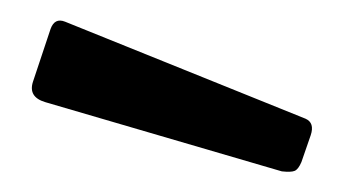

<svg xmlns="http://www.w3.org/2000/svg" viewBox="-20 -772 332 186"><path d="M29 -744Q33 -755 43 -751L276 -657Q285 -653 281 -641L272 -615Q269 -608 265.5 -606.5Q262 -605 253 -606L24 -673Q7 -678 12 -693Z"/></svg>

Font: Libre Franklin Thin Medium
Style: Regular
Weight: 500
Version: Version 3.000